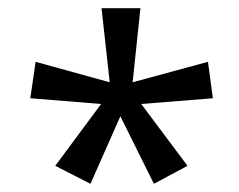

<svg xmlns="http://www.w3.org/2000/svg" viewBox="-20 -765 584 469"><path d="M115 -360 201 -316 274 -481 356 -316 438 -360 325 -511 500 -525 488 -614 304 -564 323 -745H228L248 -564L67 -614L54 -525L227 -511Z"/></svg>

Font: Noto Sans Devanagari UI ExtraCondensed
Style: Regular
Weight: 400
Width: 2
Designer: Jelle Bosma - Monotype Design Team
Foundry: Monotype Imaging Inc.
Version: Version 2.003